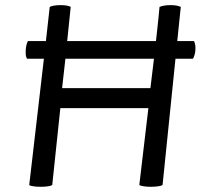

<svg xmlns="http://www.w3.org/2000/svg" viewBox="-20 -718 774 741"><path d="M724.6 -491.2Q727.5 -495.1 731.4 -507.8Q734.4 -519.5 734.4 -532.2Q734.4 -543 732.4 -548.8Q731.4 -554.7 728.5 -559.6Q707 -559.6 664.1 -559.6Q668 -592.8 677.7 -691.4Q671.9 -694.3 662.1 -696.3Q652.3 -698.2 637.7 -698.2Q623 -698.2 613.3 -696.3Q602.5 -694.3 595.7 -691.4Q591.8 -647.5 582 -559.6Q496.1 -559.6 239.3 -559.6Q242.2 -592.8 252.9 -691.4Q248 -694.3 238.3 -696.3Q228.5 -698.2 213.9 -698.2Q199.2 -698.2 188.5 -696.3Q177.7 -694.3 171.9 -691.4Q167 -647.5 157.2 -559.6Q139.6 -559.6 87.9 -559.6Q85 -555.7 82 -543.9Q79.1 -532.2 79.1 -518.6Q79.1 -508.8 80.1 -502Q82 -496.1 84 -491.2Q105.5 -491.2 149.4 -491.2Q134.8 -369.1 92.8 -3.9Q98.6 0 109.4 1Q120.1 2.9 136.7 2.9Q154.3 2.9 165 1Q174.8 0 181.6 -3.9Q192.4 -102.5 212.9 -300.8Q297.9 -300.8 552.7 -300.8Q543.9 -226.6 517.6 -3.9Q524.4 0 535.2 1Q545.9 2.9 561.5 2.9Q578.1 2.9 589.8 1Q600.6 0 607.4 -3.9Q624 -166 657.2 -491.2Q673.8 -491.2 724.6 -491.2ZM219.7 -377.9Q222.7 -406.2 232.4 -491.2Q317.4 -491.2 574.2 -491.2Q570.3 -462.9 560.5 -377.9Q475.6 -377.9 219.7 -377.9Z"/></svg>

Font: cl
Style: Italic
Weight: 400
Designer: Mitja Miklavcic
Version: Version 7.504; 2011; Build 1022